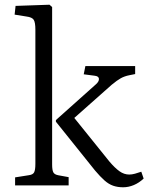

<svg xmlns="http://www.w3.org/2000/svg" viewBox="-20 -786 629 814"><path d="M502 8Q479 8 460 1.5Q441 -5 423 -21Q405 -37 383 -63L217 -270V-277L386 -428Q400 -440 399.5 -451.5Q399 -463 381 -465L335 -471L342 -506H553V-472L528 -467Q508 -463 492.5 -454.5Q477 -446 454 -427L295 -286L444 -101Q467 -74 486.5 -60Q506 -46 528 -46Q539 -46 552 -49.5Q565 -53 579 -58L589 -29Q570 -11 547.5 -1.5Q525 8 502 8ZM44 0V-34L101 -43Q119 -45 124.5 -55Q130 -65 130 -92V-660Q130 -691 123 -702Q116 -713 92 -716L42 -724L46 -761L190 -766L201 -756V-89Q201 -65 206 -55.5Q211 -46 227 -43L271 -35V0Z"/></svg>

Font: Literata 18pt Light
Style: Regular
Weight: 300
Designer: Latin by Veronika Burian and Jose Scaglione. Greek by Irene Vlachou. Cyrillic by Vera Evstafieva.
Foundry: TypeTogether
Version: Version 3.103;gftools[0.9.29]